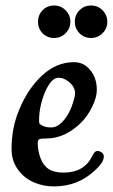

<svg xmlns="http://www.w3.org/2000/svg" viewBox="-20 -665 410 698"><path d="M311 -645Q335.4 -645 352.8 -627.7Q370.1 -610.4 370.1 -585.9Q370.1 -561.5 352.8 -544.2Q335.4 -526.9 311 -526.9Q286.1 -526.9 269 -544.2Q252 -561.5 252 -585.9Q252 -610.4 269 -627.7Q286.1 -645 311 -645ZM176.8 -645Q201.2 -645 218.5 -627.7Q235.8 -610.4 235.8 -585.9Q235.8 -561.5 218.5 -544.2Q201.2 -526.9 176.8 -526.9Q151.9 -526.9 135 -543.9Q118.2 -561 118.2 -585.9Q118.2 -610.8 135 -627.9Q151.9 -645 176.8 -645ZM248.5 -439Q277.8 -439 297.9 -420.9Q332 -390.1 332 -337.9Q332 -311.5 315.4 -277.3Q298.8 -243.2 274.9 -219.2Q216.3 -161.6 148.9 -161.6Q128.9 -161.6 123 -158.9Q117.2 -156.2 117.2 -145Q117.2 -121.6 124.5 -97.9Q131.8 -74.2 146 -59.6Q166 -37.6 211.4 -37.6Q285.6 -37.6 314.9 -96.7Q320.3 -107.9 324.5 -112.1Q328.6 -116.2 334 -116.2Q341.3 -116.2 349.1 -111.3Q357.4 -106 357.4 -95.7Q357.4 -74.2 323.7 -44.4Q262.7 12.7 175.8 12.7Q137.2 12.7 103 -2Q68.8 -16.6 45.4 -48.3Q22 -80.1 22 -123.5Q22 -200.2 49.3 -265.1Q80.6 -341.8 132.8 -390.4Q185.1 -439 248.5 -439ZM129.4 -210.9Q143.1 -201.7 166 -201.7Q187 -201.7 206.5 -221.7Q226.1 -241.7 239.3 -274.4Q252.9 -311 252.9 -325.7Q252.9 -351.6 226.1 -370.6Q210 -382.3 193.8 -382.3Q178.7 -382.3 166.7 -368.9Q154.8 -355.5 143.6 -330.1Q122.1 -278.3 122.1 -228Q122.1 -219.7 123 -217Q124 -214.4 129.4 -210.9Z"/></svg>

Font: Cooper* Medium
Style: Italic
Weight: 500
Italic angle: -7°
Designer: Owen Earl
Foundry: indestructible type*
Version: Version 0.001